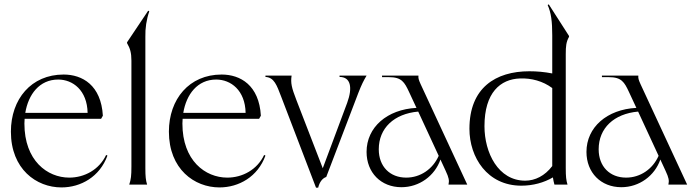

<svg xmlns="http://www.w3.org/2000/svg" viewBox="-20 -847 3183 881"><path d="M262 13C351 13 438 -36 473 -133L467 -136C435 -68 367 -32 298 -32C197 -32 92 -110 92 -280L93 -302H444L452 -316C444 -456 358 -505 272 -505C123 -505 30 -392 30 -243C30 -71 147 13 262 13ZM96 -329C110 -414 161 -482 247 -482C314 -482 380 -433 382 -329Z M573 0H655C649 -20 647 -36 647 -76V-678C646 -716 652 -758 665 -795L660 -798L563 -653V-649C577 -625 583 -605 583 -569V-84C583 -40 581 -24 573 0Z M987 13C1076 13 1163 -36 1198 -133L1192 -136C1160 -68 1092 -32 1023 -32C922 -32 817 -110 817 -280L818 -302H1169L1177 -316C1169 -456 1083 -505 997 -505C848 -505 755 -392 755 -243C755 -71 872 13 987 13ZM821 -329C835 -414 886 -482 972 -482C1039 -482 1105 -433 1107 -329Z M1440 14C1446 -11 1459 -29 1477 -35L1624 -420C1640 -461 1648 -476 1662 -500H1538V-494C1589 -494 1599 -446 1573 -375L1461 -75L1340 -388C1318 -445 1313 -466 1318 -500H1198V-494C1238 -492 1250 -456 1270 -404L1430 14Z M2038 0H2124L1910 -461C1901 -481 1899 -488 1900 -500H1733V-493H1765C1823 -493 1836 -470 1857 -425L1891 -352C1756 -345 1662 -263 1662 -150C1662 -55 1728 12 1822 12C1904 12 1975 -40 2001 -115L2025 -63C2040 -31 2042 -19 2038 0ZM1718 -162C1718 -259 1788 -325 1899 -335L1993 -132C1966 -71 1909 -32 1844 -32C1769 -32 1718 -83 1718 -162Z M2514 -685V-510C2478 -517 2443 -520 2409 -520C2254 -520 2134 -444 2134 -256C2134 -125 2216 5 2372 5C2426 5 2476 -9 2517 -33C2519 -21 2521 -10 2524 0H2584C2578 -20 2576 -36 2576 -76V-599C2576 -635 2578 -655 2591 -678V-682L2498 -827L2493 -824C2509 -788 2514 -748 2514 -685ZM2203 -268C2203 -422 2276 -484 2366 -487C2418 -489 2471 -475 2514 -443V-85C2480 -40 2435 -18 2390 -18C2266 -18 2203 -146 2203 -268Z M3047 0H3133L2919 -461C2910 -481 2908 -488 2909 -500H2742V-493H2774C2832 -493 2845 -470 2866 -425L2900 -352C2765 -345 2671 -263 2671 -150C2671 -55 2737 12 2831 12C2913 12 2984 -40 3010 -115L3034 -63C3049 -31 3051 -19 3047 0ZM2727 -162C2727 -259 2797 -325 2908 -335L3002 -132C2975 -71 2918 -32 2853 -32C2778 -32 2727 -83 2727 -162Z"/></svg>

Font: Sinistre
Style: Regular
Weight: 400
Designer: Jules Durand
Foundry: Collletttivo
Version: Version 69.420;Glyphs 3.2 (3217)